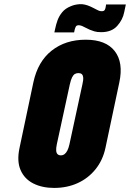

<svg xmlns="http://www.w3.org/2000/svg" viewBox="-20 -912 638 943"><path d="M501 -890 499 -877Q498 -870 494.5 -863.5Q491 -857 480 -857Q471 -857 465.5 -859.5Q460 -862 454 -865Q444 -870 438.5 -873Q433 -876 424 -880Q395 -893 371.5 -891.5Q348 -890 329 -882Q301 -871 285.5 -852Q270 -833 262.5 -812Q255 -791 251 -771L247 -753H344L347 -767Q349 -775 352.5 -781.5Q356 -788 367 -788Q372 -788 378.5 -786Q385 -784 392 -780Q396 -778 406.5 -773Q417 -768 421 -766Q431 -762 443.5 -758Q456 -754 477 -754Q528 -754 555.5 -784.5Q583 -815 590 -852L598 -890ZM144 -508 76 -186Q62 -121 81 -77Q100 -33 143.5 -11Q187 11 246 11Q309 11 361 -12.5Q413 -36 449 -80.5Q485 -125 498 -186L566 -507Q587 -605 543.5 -661Q500 -717 401 -717Q302 -717 234 -663.5Q166 -610 144 -508ZM259 -203 323 -498Q328 -520 334 -532Q340 -544 347.5 -548.5Q355 -553 365 -553Q375 -553 381 -548.5Q387 -544 388.5 -532Q390 -520 385 -499L321 -203Q317 -185 311 -173Q305 -161 297 -155Q289 -149 279 -149Q269 -149 263 -154.5Q257 -160 256 -172Q255 -184 259 -203Z"/></svg>

Font: Advent Pro Black
Style: Italic
Weight: 900
Italic angle: -12°
Version: Version 3.000